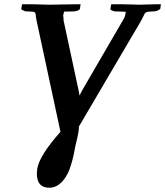

<svg xmlns="http://www.w3.org/2000/svg" viewBox="-20 -666 771 896"><path d="M262.2 -50.8 150.9 -568.8 147 -590.8H147.9Q145 -607.9 143.1 -607.9Q136.7 -611.8 127.9 -611.8L107.9 -612.8Q97.2 -612.8 96.2 -613.8Q79.1 -620.6 79.1 -624L83 -646H106.9H137.2Q192.9 -644 208 -644Q209 -644 266.6 -645Q324.2 -646 332 -646H356L353 -625Q350.1 -615.7 325.2 -612.8L285.2 -611.8Q283.2 -611.8 282.2 -612.3Q281.2 -612.8 281.7 -613.8Q277.3 -607.9 275.9 -599.1L274.9 -595.2Q275.4 -591.3 275.9 -584.5Q276.4 -577.6 276.9 -574.2H275.9L347.2 -242.2L351.1 -220.2Q361.8 -242.2 362.8 -243.2L555.2 -574.2Q561.5 -584 563 -590.8Q563.5 -592.3 564 -594.7Q564.5 -597.2 564.9 -598.1L566.9 -609.9L570.8 -608.9Q567.9 -611.8 549.8 -611.8Q545.4 -611.8 533.2 -612.3Q521 -612.8 516.1 -612.8Q495.1 -617.2 495.1 -624L499 -646H522.9H554.2Q570.3 -646 599.6 -645L628.9 -644L665 -645Q701.2 -646 706.1 -646H731L730 -640.1L728 -625Q728 -623 711.9 -615.2Q707 -612.8 692.9 -612.8L676.8 -611.8Q667.5 -611.8 661.1 -607.9Q654.8 -604.5 649.9 -591.8Q640.6 -572.8 638.2 -568.8L348.1 -75.2Q349.1 -64.9 345.2 -44.9Q342.8 -29.8 334 5.9Q332.5 12.2 330.1 23.4L327.1 40Q319.8 80.6 304.2 125Q288.6 164.6 264.4 187.3Q240.2 210 210 210Q151.9 210 151.9 144Q151.9 137.7 152.8 133.8Q152.8 131.3 153.3 127.2Q153.8 123 153.8 121.1Q165 58.1 262.2 -50.8Z"/></svg>

Font: Linux Libertine G
Style: Semibold Italic
Weight: 600
Italic angle: -11.5°
Designer: Philipp H. Poll
Foundry: Philipp H. Poll
Version: Version 5.1.1